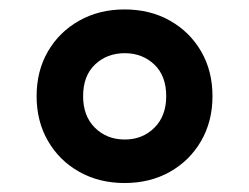

<svg xmlns="http://www.w3.org/2000/svg" viewBox="-20 -770 541 417"><path d="M250.5 -372.5Q195.5 -372.5 152.2 -396.8Q109 -421 84.2 -463.8Q59.5 -506.5 59.5 -561Q59.5 -616 84.2 -658.5Q109 -701 152.2 -725.2Q195.5 -749.5 250.5 -749.5Q306 -749.5 349 -725.2Q392 -701 416.8 -658.5Q441.5 -616 441.5 -561Q441.5 -506.5 416.8 -463.8Q392 -421 349 -396.8Q306 -372.5 250.5 -372.5ZM251 -467Q289.5 -467 315.2 -492.5Q341 -518 341 -561Q341 -605.5 315 -630Q289 -654.5 251 -654.5Q212.5 -654.5 186.5 -630Q160.5 -605.5 160.5 -561Q160.5 -518 186.2 -492.5Q212 -467 251 -467Z"/></svg>

Font: Encode Sans SC SemiExpanded
Style: Bold
Weight: 700
Width: 6
Designer: Multiple Designers
Foundry: Impallari Type
Version: Version 3.002